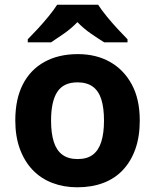

<svg xmlns="http://www.w3.org/2000/svg" viewBox="-20 -786 659 816"><path d="M574 -274Q574 -205.6 555.5 -153.1Q536.9 -100.5 502.5 -63.7Q468 -27 419 -8.5Q370 10 308.4 10Q251.2 10 202.6 -8.5Q154 -27 119 -63.5Q84 -100 64.5 -153Q45 -206 45 -274.2Q45 -364.7 77 -427.3Q109.1 -489.9 168.9 -522.9Q228.7 -556 311 -556Q388.4 -556 447.2 -523Q506 -490 540 -427.3Q574 -364.7 574 -274ZM197 -273.8Q197 -220 208.5 -183.5Q220 -147 245 -128.5Q270 -110 310 -110Q350 -110 374.5 -128.5Q399 -147 410.5 -183.5Q422 -220 422 -273.6Q422 -328 410.5 -364Q399 -400 374 -418Q349.1 -436 309.3 -436Q250 -436 223.5 -395.5Q197 -355 197 -273.8ZM397 -766Q411 -744 433.5 -716.5Q456 -689 480 -663Q504 -637 522 -619V-606H423Q397 -622 366 -643.5Q335 -665 309 -692Q283 -665 253 -644Q223 -623 197 -606H98V-619Q117 -638 140.5 -663.5Q164 -689 186.5 -716.5Q209 -744 223 -766Z"/></svg>

Font: Noto Sans Tamil
Style: Regular
Weight: 400
Designer: Jelle Bosma - Monotype Design Team
Foundry: Monotype Imaging Inc.
Version: Version 2.003